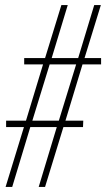

<svg xmlns="http://www.w3.org/2000/svg" viewBox="-20 -734 417 754"><path d="M107 -260H211L279 -481H175ZM2 0 74 -235H4V-260H82L149 -481H75V-506H157L221 -714H246L183 -506H287L350 -714H376L312 -506H377V-481H304L237 -260H307L306 -235H229L157 0H132L203 -235H99L28 0Z"/></svg>

Font: Noto Sans Display Condensed Thin
Style: Italic
Weight: 250
Width: 3
Italic angle: -12°
Designer: Monotype Design Team
Foundry: Monotype Imaging Inc.
Version: Version 1.900